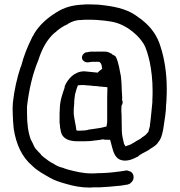

<svg xmlns="http://www.w3.org/2000/svg" viewBox="-20 -676 812 867"><path d="M37 -187C37 -172 38 -149 39 -128L42 -94C53 -23 80 34 125 72C149 96 177 110 206 127C226 139 255 148 281 155C311 164 346 171 385 171C389 171 393 171 399 170H428C457 169 488 166 517 163H521L540 160C546 159 550 158 553 158H554C560 156 567 155 572 148C591 134 585 100 563 97C557 93 550 93 543 95C537 95 521 99 516 99H515C486 103 452 106 422 106C412 107 402 107 392 107C353 107 320 98 288 90L272 85C269 83 262 81 257 80C243 76 231 70 220 62H219C203 54 194 46 179 35C175 31 167 26 164 21V20C155 11 149 5 144 -1C133 -11 130 -29 119 -46C107 -79 102 -117 102 -165V-196C111 -272 127 -342 153 -404C169 -455 193 -500 229 -530H230C244 -544 265 -558 286 -567V-568C307 -580 323 -586 350 -586C356 -586 361 -587 365 -587H390C399 -587 408 -586 417 -586C432 -584 447 -584 465 -581C507 -576 528 -566 557 -549C586 -530 610 -507 628 -479C641 -458 649 -426 656 -397C664 -358 669 -313 669 -268C669 -253 669 -239 668 -223V-214C664 -178 662 -146 657 -111V-107C655 -99 653 -92 651 -85V-84C651 -82 650 -81 650 -81C640 -68 634 -63 622 -56C618 -52 612 -47 608 -46C590 -37 576 -24 557 -19H556C553 -18 550 -16 547 -15C545 -17 544 -20 540 -27C536 -43 530 -67 530 -88C530 -112 529 -132 529 -156V-157C528 -164 528 -174 528 -185C528 -189 529 -194 529 -200C534 -206 536 -215 531 -227V-230L532 -231L530 -267C530 -288 528 -311 526 -331C520 -362 516 -391 504 -418L503 -419V-420C498 -425 494 -427 487 -430L483 -434C475 -438 466 -443 453 -443H417C410 -443 403 -442 395 -443H394C390 -443 387 -442 384 -442H382C380 -441 378 -441 374 -440H370C364 -439 359 -435 355 -430C340 -410 361 -390 382 -395C384 -395 387 -396 389 -396C392 -396 395 -397 396 -397H427C434 -393 436 -390 439 -381C439 -379 440 -374 440 -373V-372C441 -369 441 -368 441 -365C433 -360 427 -354 421 -348C403 -350 381 -352 361 -354C315 -354 285 -318 272 -286V-281C263 -254 250 -221 250 -183C249 -172 249 -162 249 -151V-120L250 -117C250 -106 252 -94 255 -82C262 -48 294 -38 331 -38H360C368 -38 377 -39 386 -39H387C400 -41 415 -42 429 -44L445 -47C446 -47 451 -45 455 -45H464C469 -45 471 -44 477 -45L480 -35C486 -15 491 24 513 40C540 59 577 45 598 33H600C613 20 630 14 649 3C662 -8 685 -16 696 -36C707 -48 712 -68 716 -87L719 -105C723 -137 730 -168 730 -204C731 -212 732 -223 732 -233C733 -248 733 -263 733 -277C733 -346 722 -414 705 -465C691 -514 662 -553 626 -582C618 -590 606 -596 597 -604H596C595 -605 591 -608 591 -608C546 -638 492 -648 424 -655H423C413 -655 403 -656 393 -656H363C359 -655 354 -655 349 -655C304 -652 269 -642 236 -621C195 -596 158 -564 133 -522V-521C130 -515 127 -511 124 -506V-505C104 -465 87 -423 75 -376L73 -373C57 -325 44 -268 38 -211V-210C38 -205 37 -196 37 -187ZM313 -161V-182C314 -190 314 -199 315 -207V-214C316 -224 316 -234 318 -243V-244C318 -248 320 -254 322 -261C325 -273 328 -282 332 -291H335C343 -292 349 -292 355 -292C359 -292 364 -292 368 -291H369C372 -291 376 -290 381 -290C388 -290 393 -289 400 -288H401C406 -288 409 -287 418 -287C423 -286 428 -286 432 -285H433C437 -285 441 -285 444 -284L458 -283C460 -283 461 -282 465 -282C465 -266 464 -250 464 -233V-127C464 -124 463 -112 460 -104L453 -103H452C438 -98 421 -97 404 -94L383 -91H382C371 -87 355 -86 341 -86H330C330 -86 327 -87 325 -88C322 -113 316 -134 313 -161Z"/></svg>

Font: Scribbler
Style: Bd
Weight: 700
Designer: Mew Too
Foundry: Cannot Into Space Fonts
Version: Version 1.001